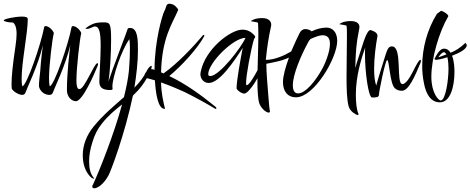

<svg xmlns="http://www.w3.org/2000/svg" viewBox="-21 -542 2524 1030"><path d="M386 1C423 1 488 -152 502 -187C504 -192 505 -196 505 -198C505 -201 504 -203 501 -203C485 -203 432 -64 406 -64C397 -64 389 -70 389 -111C389 -178 407 -334 415 -365C407 -384 386 -402 371 -402C366 -402 364 -400 363 -397C347 -309 271 -85 246 -79C243 -90 242 -104 242 -122C242 -192 260 -337 268 -365C260 -384 239 -402 224 -402C219 -402 217 -400 216 -397C200 -309 124 -85 99 -79C96 -90 95 -104 95 -120C95 -209 128 -365 128 -439C128 -450 116 -453 97 -453C59 -453 -1 -440 -1 -433C-1 -426 28 -421 49 -421C60 -412 68 -395 68 -360C68 -343 66 -321 62 -294C47 -194 41 -132 41 -93C41 -84 41 -75 42 -68C44 -56 77 -33 98 -33C107 -33 112 -37 115 -44C120 -61 183 -189 209 -299C206 -275 199 -223 195 -163C191 -127 188 -100 188 -81C188 -69 204 -33 245 -33C254 -33 259 -37 262 -44C267 -61 330 -189 356 -299C352 -264 338 -154 338 -58C338 -23 363 1 386 1Z M485 468C502 468 534 448 561 399C574 376 649 176 692 -29C727 -62 761 -102 786 -163C791 -173 793 -180 793 -185C793 -188 792 -189 791 -189C786 -189 773 -177 766 -161C750 -128 727 -99 700 -72C711 -141 719 -210 719 -271C719 -325 719 -392 677 -392C671 -392 667 -391 665 -389V-390C665 -389 664 -389 664 -388V-387C655 -359 580 -166 561 -105C569 -152 575 -257 575 -326C575 -420 569 -422 532 -422C508 -422 489 -419 476 -413C448 -401 440 -390 438 -390C437 -390 437 -390 437 -390C437 -390 437 -390 437 -390C438 -388 441 -387 444 -387C463 -387 477 -400 488 -400C511 -400 519 -371 519 -295C519 -230 512 -144 512 -103C512 -74 528 -59 569 -59C578 -59 583 -61 583 -65C583 -69 582 -73 582 -78C582 -128 631 -274 673 -332C675 -319 676 -304 676 -286C676 -254 675 -215 671 -167C667 -123 657 -73 644 -21C595 23 537 69 482 136C443 183 423 238 423 290C423 335 435 376 462 404C469 412 477 416 482 416C483 416 483 416 484 416C484 415 484 415 484 415C484 415 484 415 484 415C484 415 484 415 484 415C484 415 484 415 484 415C484 415 484 415 484 415C484 414 483 413 481 411C465 392 457 363 457 324C457 292 463 257 475 220C486 182 503 149 525 122C560 77 598 47 634 18C589 182 515 367 478 448C475 451 474 455 474 459C474 465 478 468 485 468Z M862 42C863 42 864 41 864 40C855 4 844 -43 843 -100C895 -81 947 -59 970 -48C1037 -15 1100 21 1131 40C1132 41 1134 42 1136 42C1139 42 1140 41 1140 38C1140 36 1138 33 1133 29C1058 -32 974 -93 887 -134C953 -188 1039 -282 1074 -347C1075 -348 1075 -350 1075 -351C1075 -354 1074 -355 1072 -355C1071 -355 1069 -354 1068 -353C1017 -292 929 -199 856 -148L843 -154C848 -342 903 -413 935 -489C935 -492 930 -499 921 -508C912 -517 900 -522 887 -522C878 -522 873 -517 870 -506C867 -495 863 -486 860 -481C851 -464 808 -324 808 -168V-167L800 -170L793 -171C773 -171 753 -149 753 -134C753 -128 756 -125 761 -124C776 -121 793 -116 810 -111C814 -43 826 42 862 42Z M1290 -40C1314 -40 1383 -144 1383 -189C1383 -194 1382 -197 1380 -197C1374 -197 1324 -85 1302 -85C1300 -85 1299 -89 1299 -96C1299 -138 1324 -272 1342 -334C1346 -337 1348 -341 1348 -344C1348 -347 1347 -349 1345 -351C1325 -374 1303 -383 1279 -383C1216 -383 1080 -279 1056 -158C1055 -153 1054 -148 1054 -145C1054 -120 1071 -97 1099 -97C1156 -97 1232 -209 1281 -285C1270 -228 1248 -110 1248 -67C1255 -54 1275 -40 1290 -40ZM1107 -134C1100 -134 1096 -137 1096 -144C1096 -204 1230 -339 1296 -339C1273 -286 1155 -134 1107 -134Z M1420 62C1425 62 1427 60 1427 55C1427 53 1427 51 1426 50C1425 47 1422 18 1419 -22C1414 -81 1408 -159 1408 -190V-200C1417 -201 1433 -205 1457 -210C1481 -215 1505 -222 1529 -233C1512 -185 1497 -136 1497 -101C1497 -56 1519 -20 1567 -20C1664 -20 1788 -230 1788 -323C1788 -370 1762 -394 1731 -394C1704 -394 1676 -386 1651 -374C1642 -381 1631 -386 1616 -386C1607 -386 1595 -381 1587 -366C1578 -349 1560 -310 1541 -266C1506 -245 1453 -221 1408 -221H1405C1412 -293 1421 -346 1433 -401C1434 -404 1434 -408 1434 -411C1434 -423 1425 -445 1385 -445C1346 -445 1325 -431 1325 -428C1323 -428 1360 -423 1363 -420C1364 -404 1365 -382 1365 -358C1365 -287 1360 -182 1360 -105C1360 -57 1363 -17 1368 6C1377 39 1407 62 1420 62ZM1578 -41C1559 -41 1550 -56 1550 -85C1550 -143 1594 -245 1632 -315C1635 -322 1640 -328 1645 -333C1670 -344 1694 -353 1709 -353C1740 -353 1749 -333 1749 -306C1749 -262 1721 -195 1705 -168C1671 -107 1618 -41 1578 -41Z M1898 75C1901 75 1902 74 1902 71C1902 69 1902 67 1901 66C1892 46 1888 7 1888 -34C1888 -135 1917 -226 1938 -287C1937 -276 1937 -264 1937 -249C1937 -158 1955 -19 1975 -19C1996 -19 2012 -19 2012 -35C2012 -50 2046 -220 2056 -220C2068 -220 2070 -93 2097 -69C2106 -60 2119 -55 2135 -55C2172 -55 2206 -136 2234 -203C2236 -209 2237 -213 2237 -216C2237 -219 2236 -221 2234 -221C2226 -221 2211 -191 2193 -156C2175 -121 2155 -91 2138 -91C2101 -91 2140 -293 2082 -293C2066 -293 2060 -285 2049 -253C2039 -221 1998 -92 1998 -83C1989 -103 1986 -137 1986 -174C1986 -233 1995 -300 2004 -349V-351C2004 -371 1969 -380 1966 -381C1957 -380 1944 -366 1923 -298C1896 -217 1886 -181 1885 -177C1887 -264 1890 -308 1906 -387C1907 -391 1907 -395 1907 -399C1907 -410 1899 -429 1860 -429C1821 -429 1800 -415 1800 -412C1798 -412 1835 -407 1838 -404C1841 -385 1840 -360 1840 -331C1840 -271 1838 -196 1838 -128C1838 -64 1840 -6 1849 27C1852 40 1860 51 1872 61C1884 70 1893 75 1898 75Z M2339 7C2395 7 2417 -78 2417 -156C2417 -173 2416 -214 2404 -243C2444 -258 2483 -279 2483 -299C2483 -304 2479 -308 2476 -312C2445 -283 2423 -270 2396 -259C2388 -272 2377 -281 2361 -281C2346 -281 2330 -267 2311 -228V-227C2310 -227 2310 -227 2310 -227V-226C2310 -223 2314 -221 2322 -221C2327 -221 2351 -226 2379 -235C2384 -215 2385 -189 2385 -174C2385 -110 2369 -3 2343 -3C2331 -3 2293 -44 2293 -130C2293 -230 2335 -372 2384 -455V-456C2384 -464 2360 -481 2345 -484L2323 -468C2270 -383 2244 -282 2244 -187C2244 -157 2247 -127 2253 -97C2264 -37 2290 7 2339 7ZM2330 -234C2343 -253 2353 -262 2361 -262C2365 -262 2369 -258 2374 -250Z"/></svg>

Font: Comforter
Style: Regular
Weight: 400
Designer: Robert E. Leuschke
Foundry: Robert E. Leuschke
Version: Version 1.013; ttfautohint (v1.8.3)